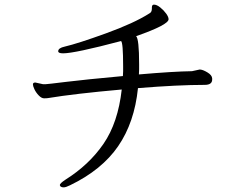

<svg xmlns="http://www.w3.org/2000/svg" viewBox="-20 -753 1040 828"><path d="M808 -446 840 -453H844Q856 -452 875 -440.5Q894 -429 895 -415V-410Q895 -387 863 -387Q748 -387 575 -373Q560 -225 489.5 -122.5Q419 -20 282 46Q264 55 254.5 55Q245 55 240 50Q238 46 238 45Q238 38 262 22Q364 -42 426.5 -133Q489 -224 505 -367Q302 -349 187 -330Q181 -329 170 -329Q159 -329 147 -341.5Q135 -354 128.5 -368Q122 -382 122 -389Q122 -396 130 -397H133L165 -390H178Q184 -390 265.5 -400Q347 -410 510 -425Q511 -436 511 -446V-468Q511 -570 502 -576Q302 -523 252 -523Q231 -523 231 -532Q231 -546 259 -552Q315 -565 436.5 -609Q558 -653 624 -695Q635 -700 635 -716V-721Q635 -733 644 -733Q656 -733 671 -721Q686 -709 696.5 -694.5Q707 -680 707 -670Q707 -646 567 -597Q580 -585 580 -476Q580 -465 580 -454Q580 -443 579 -432Q729 -445 808 -446Z"/></svg>

Font: LXGW Bright GB
Style: Regular
Weight: 400
Designer: Christian Thalmann (Catharsis Fonts)
Foundry: LXGW / Christian Thalmann (Catharsis Fonts) / Fontworks Inc.
Version: Version 5.510